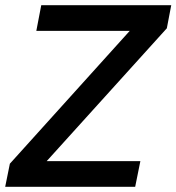

<svg xmlns="http://www.w3.org/2000/svg" viewBox="-21 -720 680 740"><path d="M622 -611 159 -99H520L500 0H-1L17 -89L479 -601H119L138 -700H639Z"/></svg>

Font: Albert Sans SemiBold
Style: Italic
Weight: 600
Italic angle: -11.25°
Designer: Andreas Rasmussen
Foundry: a.Foundry
Version: Version 1.025